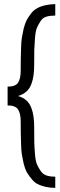

<svg xmlns="http://www.w3.org/2000/svg" viewBox="-20 -890 294 938"><path d="M250 -26.9V27.8Q198.7 27.8 160.2 7.3Q138.2 -4.4 110.4 -49.3Q102.5 -64 95.7 -90.3Q89.8 -118.2 86.9 -134.8Q83.5 -154.8 83 -186.5L81.5 -239.7Q81.1 -252.9 81.1 -296.9Q81.1 -335 68.4 -355Q55.7 -375 17.1 -375V-466.8Q56.2 -466.8 68.4 -486.3Q81.1 -506.3 81.1 -543.9Q81.1 -588.9 81.5 -602.1L83 -654.8Q83.5 -686.5 86.9 -706.5Q90.3 -726.6 95.7 -751Q102.5 -776.4 110.4 -792Q118.7 -806.6 131.3 -823.7Q148.9 -846.7 177.5 -857.4Q206.1 -868.2 250 -870.1V-814Q225.1 -814 206.5 -808.6Q189 -803.7 177.7 -786.1Q167 -769.5 160.2 -753.9Q153.8 -739.3 150.9 -703.6Q148.4 -673.8 147.5 -646.5Q147 -631.3 147 -573.2Q147 -515.1 133.8 -481Q118.2 -435.5 67.9 -420.9Q117.7 -407.2 133.8 -360.8Q147 -326.7 147 -269Q147 -210 147.5 -194.8Q148.4 -166.5 150.9 -137.2Q153.8 -102.5 160.2 -87.9Q167 -72.3 177.7 -56.2Q188.5 -39.6 205.6 -33.2Q222.7 -26.9 250 -26.9Z"/></svg>

Font: VL Oswald
Style: Light
Weight: 300
Designer: vernon adams
Foundry: vernon adams
Version: Version ; ttfautohint (v0.92.18-e454-dirty) -l 8 -r 50 -G 20